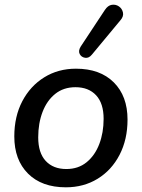

<svg xmlns="http://www.w3.org/2000/svg" viewBox="-20 -790 605 819"><path d="M261 9Q158 9 99.5 -49.5Q41 -108 41 -208Q41 -293 75 -358Q109 -423 168.5 -460Q228 -497 304 -497Q407 -497 465.5 -438.5Q524 -380 524 -280Q524 -195 490 -129.5Q456 -64 396.5 -27.5Q337 9 261 9ZM263 -69Q314 -69 349.5 -98Q385 -127 403.5 -175.5Q422 -224 422 -283Q422 -349 390 -383.5Q358 -418 302 -418Q251 -418 215.5 -389.5Q180 -361 161.5 -312.5Q143 -264 143 -204Q143 -138 175 -103.5Q207 -69 263 -69ZM372 -557Q359 -541 343 -543.5Q327 -546 320 -559.5Q313 -573 324 -591L427 -747Q440 -767 457 -769.5Q474 -772 487.5 -762.5Q501 -753 504.5 -736.5Q508 -720 494 -704Z"/></svg>

Font: Nunito SemiBold
Style: Italic
Weight: 600
Italic angle: -9°
Designer: Vernon Adams
Foundry: Vernon Adams
Version: Version 3.601; ttfautohint (v1.8.2.53-6de2)